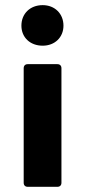

<svg xmlns="http://www.w3.org/2000/svg" viewBox="-20 -720 327 740"><path d="M144.5 -543.9C191.4 -543.9 224.6 -576.2 224.6 -621.1C224.6 -667 191.4 -700.2 144.5 -700.2C95.7 -700.2 62.5 -667 62.5 -621.1C62.5 -576.2 95.7 -543.9 144.5 -543.9ZM71.3 -457V-15.6C71.3 -5.9 77.1 0 86.9 0H201.2C210.9 0 216.8 -5.9 216.8 -15.6V-457C216.8 -466.8 210.9 -472.7 201.2 -472.7H86.9C77.1 -472.7 71.3 -466.8 71.3 -457Z"/></svg>

Font: Ed Sans Neue
Style: Bold
Weight: 700
Designer: Stephen Hutchings
Version: Version 1.004;PS 001.004;hotconv 1.0.88;makeotf.lib2.5.64775